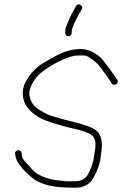

<svg xmlns="http://www.w3.org/2000/svg" viewBox="-20 -867 614 889"><path d="M312 -714V-722C312 -735.7 324.7 -764.7 350 -809L358 -824C364.1 -831.7 361.4 -839 349.8 -845.9C344.3 -849.2 338.3 -846.9 332 -839L324 -824C306.2 -794.4 296.8 -769.9 286 -743C283.3 -736.3 282 -729.3 282 -722V-714C282 -705.8 288.1 -699 296.5 -699C304.8 -699 312 -705.8 312 -714ZM50 -155 52 -143C58.4 -98.5 134.6 -36.8 147 -31C201.4 -1.7 254.2 2 332 2C368.9 2 396.8 -16.1 411 -41C431.1 -76.1 442.8 -109.2 446.1 -140.2C448.5 -161.8 450.2 -176.2 451.3 -183.3C452.4 -190.4 452.3 -198.7 451 -208C449.4 -230.8 441.7 -248.4 428 -261C411.3 -276.3 367.5 -292.1 296.5 -308.5C268.2 -315 252.9 -321.1 224.6 -328.8C194 -337 175.2 -350.8 154 -364C136.4 -376.6 124.7 -392.9 119 -413C109.3 -442.1 121.4 -476.6 155.2 -516.6C169.1 -533 223.4 -570.7 271.5 -591C287.3 -597.7 315.3 -610 340.2 -610C377.3 -610 376.8 -612.6 403 -594.6C425.6 -579.1 439.5 -564.9 454.6 -542.1C462.8 -529.6 490.5 -494 497 -481C508.8 -465.2 533.8 -480.5 522.9 -497.8C517.5 -506.3 512.2 -514.1 507 -521C491.3 -541.9 468 -575.3 456.8 -588.7C437 -612.2 398.8 -640 354 -640C315.8 -640 277.1 -629.3 238 -608C215 -595.4 206.9 -590.7 178.7 -574.3C161.9 -564.4 144.3 -549.4 126 -529C94.4 -489.5 81 -454.8 86 -425C87.8 -403.3 94.8 -384.7 107 -369C132 -336.8 171 -313.1 224 -298C245.8 -291.8 264.8 -285 289 -279C354.9 -265.1 394.2 -251.8 407 -239C421.2 -226.8 425.4 -204 419.5 -170.5C418.5 -164.8 417.7 -159 417 -153C413.1 -117.7 402.7 -85.7 386 -57C373.1 -37.7 354.3 -28 329.5 -28C314.6 -28 299.1 -26.7 284 -28C234.1 -32.2 198.9 -37.3 157.8 -59C147.6 -64.4 135.9 -74.6 122.8 -89.5C109.6 -104.5 100 -115.2 94 -121.5C88 -127.8 83.7 -136.3 81 -147L80 -159C76.7 -178.7 46.9 -173.7 50 -155Z"/></svg>

Font: MewTooHand
Style: Regular
Weight: 400
Designer: Mew Too, Robert Jablonski
Version: Version 0.77